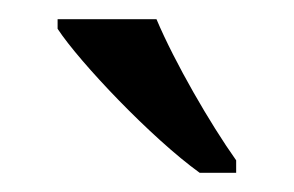

<svg xmlns="http://www.w3.org/2000/svg" viewBox="-20 -786 306 200"><path d="M188 -606H226V-619C199 -657 162 -721 143 -766H40V-756C63 -721 138 -642 188 -606Z"/></svg>

Font: Noto Serif Ethiopic SmCn
Style: Regular
Weight: 400
Width: 4
Designer: Monotype Design Team
Foundry: Monotype Imaging Inc.
Version: Version 2.102